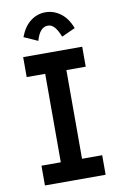

<svg xmlns="http://www.w3.org/2000/svg" viewBox="-91 -868 582 919"><g transform="rotate(-10 200.0 -408.0)"><path d="M51 0V-96H145V-526H55V-623H342V-526H248V-95H346V0ZM140 -687 73 -717Q92 -767 124.5 -791.5Q157 -816 197 -816Q236 -816 269.5 -791.5Q303 -767 322 -717L256 -687Q244 -718 230 -734.5Q216 -751 197 -751Q158 -751 140 -687Z"/></g></svg>

Font: Inconsolata Condensed ExtraBold
Style: Regular
Weight: 800
Width: 3
Monospace: yes
Designer: Raph Levien, Cyreal, Brenton Simpson
Foundry: Raph Levien, Cyreal, Google
Version: Version 3.001; ttfautohint (v1.8.2.53-6de2)